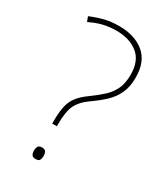

<svg xmlns="http://www.w3.org/2000/svg" viewBox="-183 -806 778 895"><g transform="rotate(30 206.5 -358.0)"><path d="M144 -186Q144 -236 151 -267.5Q158 -299 176.5 -323Q195 -347 229 -371Q265 -397 291.5 -421.5Q318 -446 332.5 -477Q347 -508 347 -554Q347 -629 302.5 -664Q258 -699 188 -699Q151 -699 117.5 -691Q84 -683 48 -665L38 -691Q82 -709 115 -716.5Q148 -724 188 -724Q272 -724 323 -682Q374 -640 374 -554Q374 -504 357.5 -468.5Q341 -433 311.5 -405.5Q282 -378 242 -350Q203 -323 186 -288.5Q169 -254 169 -186V-174H144ZM133 -23Q133 -35 138 -44.5Q143 -54 158 -54Q176 -54 180.5 -44.5Q185 -35 185 -23Q185 -10 180.5 -1Q176 8 158 8Q143 8 138 -1Q133 -10 133 -23Z"/></g></svg>

Font: Noto Sans Thaana Thin
Style: Regular
Weight: 100
Designer: David Williams
Foundry: Google Inc.
Version: Version 3.001; ttfautohint (v1.8.4.7-5d5b)